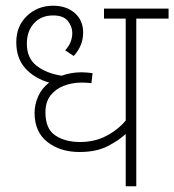

<svg xmlns="http://www.w3.org/2000/svg" viewBox="-20 -652 610 672"><path d="M570 -587H457V0H420V-183Q395 -160 356 -140Q317 -120 258 -120Q191 -120 146 -155Q101 -190 101 -257Q101 -286 113.5 -314.5Q126 -343 152 -363Q100 -378 68.5 -413Q37 -448 37 -504Q37 -561 74.5 -596.5Q112 -632 166 -632Q212 -632 241.5 -606.5Q271 -581 271 -538Q271 -492 238 -456L208 -476Q233 -502 233 -537Q233 -559 217.5 -578.5Q202 -598 166 -598Q124 -598 99 -570.5Q74 -543 74 -499Q74 -448 108.5 -421.5Q143 -395 196 -387Q228 -399 266 -399Q276 -399 285.5 -398Q295 -397 304 -396L300 -361Q282 -363 266 -363Q233 -363 204 -352Q175 -341 157 -318Q139 -295 139 -259Q139 -201 173.5 -178Q208 -155 260 -155Q311 -155 351.5 -176Q392 -197 420 -230V-587H344V-622H570Z"/></svg>

Font: Noto Sans Devanagari ExtraLight
Style: Regular
Weight: 200
Designer: Jelle Bosma - Monotype Design Team
Foundry: Monotype Imaging Inc.
Version: Version 2.004; ttfautohint (v1.8.4.7-5d5b)